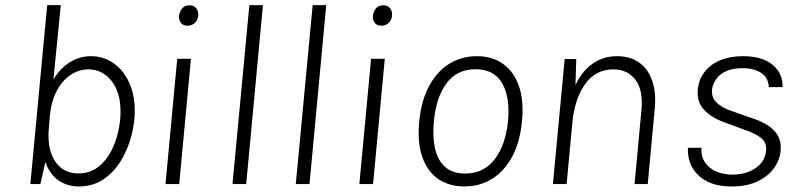

<svg xmlns="http://www.w3.org/2000/svg" viewBox="-20 -698 3029 728"><path d="M278.5 9Q234.5 9 201.2 -14.5Q168 -38 152 -84L133 0H95L159 -678.5H210.5L182.5 -396Q206.5 -438 244 -461.5Q281.5 -485 325 -485Q371 -485 408.8 -459.5Q446.5 -434 468.8 -387Q491 -340 491 -276.5Q491 -232 478 -182.2Q465 -132.5 438.8 -89Q412.5 -45.5 372.5 -18.2Q332.5 9 278.5 9ZM276.5 -40.5Q319.5 -40.5 350 -63.2Q380.5 -86 399.8 -121.8Q419 -157.5 428 -198Q437 -238.5 437 -274Q437 -349.5 402 -392.2Q367 -435 315 -435Q279.5 -435 248 -414.2Q216.5 -393.5 195.5 -354.2Q174.5 -315 169 -259L165.5 -216.5Q160 -166.5 171 -126.8Q182 -87 208.8 -63.8Q235.5 -40.5 276.5 -40.5Z M691 -600.5Q674.5 -600.5 666 -611.2Q657.5 -622 659 -638.5Q660.5 -653 670.2 -665.5Q680 -678 698.5 -678Q715.5 -678 724.2 -666.5Q733 -655 731.5 -638.5Q729.5 -620.5 718.2 -610.5Q707 -600.5 691 -600.5ZM607.5 0 652 -475H704L659.5 0Z M861.5 0 925.5 -678.5H977L913.5 0Z M1101.5 0 1165.5 -678.5H1217L1153.5 0Z M1426 -600.5Q1409.5 -600.5 1401 -611.2Q1392.5 -622 1394 -638.5Q1395.5 -653 1405.2 -665.5Q1415 -678 1433.5 -678Q1450.5 -678 1459.2 -666.5Q1468 -655 1466.5 -638.5Q1464.5 -620.5 1453.2 -610.5Q1442 -600.5 1426 -600.5ZM1342.5 0 1387 -475H1439L1394.5 0Z M1741 9Q1683 9 1641.8 -19.2Q1600.5 -47.5 1581.2 -102.8Q1562 -158 1569.5 -237.5Q1577.5 -317.5 1607.5 -372.8Q1637.5 -428 1684 -456.5Q1730.5 -485 1788 -485Q1846.5 -485 1887.5 -455.8Q1928.5 -426.5 1947.8 -371.2Q1967 -316 1959 -237.5Q1951.5 -158 1921.5 -103Q1891.5 -48 1845.2 -19.5Q1799 9 1741 9ZM1743.5 -40Q1814 -40 1855.5 -94Q1897 -148 1906 -237.5Q1915 -327.5 1884.5 -381.5Q1854 -435.5 1783 -435.5Q1713 -435.5 1673.2 -382.2Q1633.5 -329 1625 -237.5Q1619.5 -179 1629.8 -134.2Q1640 -89.5 1668 -64.8Q1696 -40 1743.5 -40Z M2076.5 0 2121 -474H2165L2162 -375.5Q2186.5 -428 2226.8 -456.5Q2267 -485 2319.5 -485Q2369 -485 2403.2 -461Q2437.5 -437 2453.2 -391Q2469 -345 2462 -279.5L2436 0H2386L2412 -279.5Q2419.5 -356.5 2389.2 -395.8Q2359 -435 2305.5 -435Q2238.5 -435 2198.5 -379Q2158.5 -323 2150 -231L2128.5 0Z M2754.5 9Q2697.5 9 2660 -10.8Q2622.5 -30.5 2604.5 -63.8Q2586.5 -97 2588.5 -137.5H2639.5Q2637 -90 2670.8 -63Q2704.5 -36 2757 -36Q2808.5 -36 2844.2 -60.2Q2880 -84.5 2884.5 -124Q2888.5 -156.5 2866.5 -174.2Q2844.5 -192 2804.5 -205.5L2729.5 -233Q2676 -252 2648.5 -282.8Q2621 -313.5 2626 -360.5Q2630 -397.5 2651.5 -425.5Q2673 -453.5 2710 -469.2Q2747 -485 2796.5 -485Q2870.5 -485 2910 -451.8Q2949.5 -418.5 2947 -367.5H2895Q2893.5 -403.5 2866.2 -421.5Q2839 -439.5 2795 -439.5Q2757 -439.5 2732.5 -427.8Q2708 -416 2695.5 -398Q2683 -380 2680 -361Q2676 -329 2698 -308.2Q2720 -287.5 2760 -275L2834 -249Q2887.5 -232 2916.2 -201.8Q2945 -171.5 2939.5 -124Q2936 -89 2913.2 -58.5Q2890.5 -28 2850.5 -9.5Q2810.5 9 2754.5 9Z"/></svg>

Font: Karla Light
Style: Italic
Weight: 300
Italic angle: -8°
Designer: Jonathan Pinhorn
Version: Version 2.004;gftools[0.9.33]